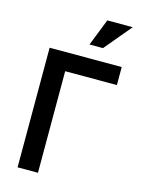

<svg xmlns="http://www.w3.org/2000/svg" viewBox="-138 -1024 808 1101"><g transform="rotate(15 266.0 -473.5)"><path d="M79 0V-710H507V-603H200V0ZM375 -787H295L358 -947H509Z"/></g></svg>

Font: Rising Sun SemiBold
Style: Regular
Weight: 600
Designer: Matt McInerney, Pablo Impallari, Rodrigo Fuenzalida (Raleway font), Stephen Hutchings (Greek), Cristiano Sobral (main ch
Foundry: The Rising Sun Project Authors
Version: Version 4.327; ttfautohint (v1.8.4.7-5d5b-dirty)